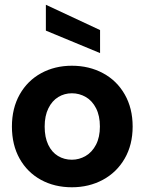

<svg xmlns="http://www.w3.org/2000/svg" viewBox="-20 -785 611 812"><path d="M30.4 -250Q30.4 -327 63.3 -385.5Q96.3 -444 154.1 -475.5Q211.9 -507 283.9 -507Q357 -507 415.6 -475.5Q474.3 -444 507.6 -385.5Q541 -327 541 -250Q541 -172.5 507.2 -114.2Q473.5 -56 414.9 -24.5Q356.3 7 284 7Q210.7 7 153.1 -24.5Q95.6 -56 63 -114Q30.4 -172 30.4 -250ZM402.5 -250Q402.5 -295.3 386.3 -327.1Q370.2 -358.8 342.9 -374.7Q315.6 -390.5 284.1 -390.5Q252.6 -390.5 226.5 -374.7Q200.4 -358.8 184.7 -327.1Q168.9 -295.3 168.9 -249.7Q168.9 -204.2 184.1 -172.5Q199.3 -140.9 225.5 -125.2Q251.7 -109.5 284 -109.5Q314.8 -109.5 342.2 -125.4Q369.6 -141.4 386 -173Q402.5 -204.7 402.5 -250ZM174 -655.5V-764.9L403.2 -657.8V-560.5Z"/></svg>

Font: AF Albert Sans Medium
Style: Regular
Weight: 500
Designer: Andreas Rasmussen
Foundry: a.Foundry
Version: Version 1.300;Glyphs 3.2 (3231)